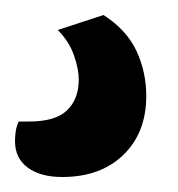

<svg xmlns="http://www.w3.org/2000/svg" viewBox="-23 -43 238 256"><path d="M115 -23Q146 -3 159 25Q172 53 172 85Q172 134 141.5 163.5Q111 193 60 193Q31 193 14 180.5Q-3 168 -3 145Q-3 139 -2 132Q-1 125 2 119H16Q51 119 66.5 104Q82 89 82 63Q82 49 75.5 30.5Q69 12 54 -3Z"/></svg>

Font: Baloo Chettan 2 Medium
Style: Regular
Weight: 500
Designer: Maithili Shingre, Unnati Kotecha and Ek Type
Foundry: Ek Type
Version: Version 1.640;hotconv 1.0.111;makeotfexe 2.5.65597; ttfautoh